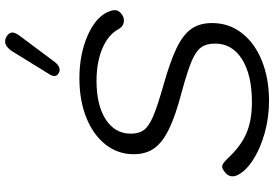

<svg xmlns="http://www.w3.org/2000/svg" viewBox="-176 -856 1042 729"><g transform="rotate(-90 344.5 -491.0)"><path d="M44 -111Q40 -119 40 -128Q40 -147 59 -160Q70 -168 77 -168Q83 -168 89.5 -163.5Q96 -159 107 -148Q153 -98 202 -76.5Q251 -55 322 -55Q425 -55 484.5 -92.5Q544 -130 544 -195Q544 -228 529.5 -248Q515 -268 477 -284Q439 -300 362 -321Q270 -345 219 -370Q168 -395 146 -426.5Q124 -458 124 -504Q124 -564 161 -611Q198 -658 263.5 -684Q329 -710 412 -710Q506 -710 578.5 -677Q651 -644 668 -592Q671 -583 671 -576Q671 -558 649 -545Q641 -541 632 -541Q612 -541 601 -558Q580 -599 527.5 -622Q475 -645 402 -645Q310 -645 256 -610Q202 -575 202 -515Q202 -484 215.5 -465.5Q229 -447 265.5 -431Q302 -415 379 -393Q475 -366 526 -341.5Q577 -317 599.5 -285.5Q622 -254 622 -206Q622 -143 584.5 -94Q547 -45 479.5 -17.5Q412 10 326 10Q264 10 204.5 -6.5Q145 -23 102 -51Q59 -79 44 -111ZM421 -805Q421 -814 427 -823L514 -964Q532 -992 552 -992Q562 -992 570 -987Q586 -978 586 -964Q586 -955 576 -940L473 -802Q459 -785 444 -785Q438 -785 433 -788Q421 -794 421 -805Z"/></g></svg>

Font: Kodchasan
Style: Italic
Weight: 400
Italic angle: -10°
Version: Version 1.000; ttfautohint (v1.6)